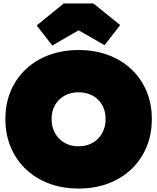

<svg xmlns="http://www.w3.org/2000/svg" viewBox="-20 -1075 908 1109"><path d="M434 14Q340.5 14 262.8 -15.2Q185 -44.5 128.8 -98.2Q72.5 -152 41.8 -225.5Q11 -299 11 -388Q11 -476 41.8 -548.8Q72.5 -621.5 128.8 -674.8Q185 -728 262.8 -757Q340.5 -786 434.5 -786Q528 -786 605.5 -757Q683 -728 739.2 -674.8Q795.5 -621.5 826.2 -548.8Q857 -476 857 -388Q857 -299 826.2 -225.5Q795.5 -152 739.2 -98.2Q683 -44.5 605.5 -15.2Q528 14 434 14ZM434 -230Q480 -230 515.2 -250.2Q550.5 -270.5 570.2 -306Q590 -341.5 590 -388Q590 -433.5 570.2 -468.2Q550.5 -503 515.2 -522.5Q480 -542 434 -542Q388 -542 352.8 -522.5Q317.5 -503 297.8 -468.2Q278 -433.5 278 -388Q278 -341.5 297.8 -306Q317.5 -270.5 352.8 -250.2Q388 -230 434 -230ZM520 -1055 674 -930 584 -814 434 -900 282 -812 192 -928 348 -1055Z"/></svg>

Font: Hepta Slab Black
Style: Regular
Weight: 900
Designer: Michael LaGattuta
Foundry: Michael LaGattuta
Version: Version 1.102